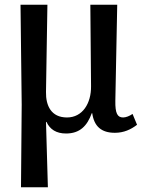

<svg xmlns="http://www.w3.org/2000/svg" viewBox="-20 -556 616 814"><path d="M69 238H183L175 -39H177C192 -7 219 10 260 10C319 10 350 -23 369 -76H371C379 -20 410 7 467 7C505 7 535 -7 561 -27L542 -73C529 -64 514 -58 502 -58C478 -58 468 -75 469 -129L477 -536H363L366 -191C367 -118 330 -58 264 -58C197 -58 174 -108 175 -166L181 -536H67L72 -112Z"/></svg>

Font: Noto Serif SemiCondensed Medium
Style: Regular
Weight: 500
Width: 4
Designer: Monotype Design Team
Foundry: Monotype Imaging Inc.
Version: Version 2.014